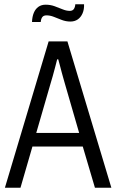

<svg xmlns="http://www.w3.org/2000/svg" viewBox="-20 -880 545 900"><path d="M3 0 208 -686H296L502 0H425L368 -193H132L76 0ZM150 -257H351L285 -485Q282 -495 278 -509.5Q274 -524 269.5 -540Q265 -556 261 -572.5Q257 -589 253 -602H248Q244 -586 238.5 -565Q233 -544 227 -522.5Q221 -501 216 -485ZM130 -777Q131 -802 138.5 -820Q146 -838 160 -848Q174 -858 194 -858Q216 -858 235.5 -851Q255 -844 273 -836.5Q291 -829 307 -829Q320 -829 326 -837.5Q332 -846 333 -860H374Q375 -836 367 -817.5Q359 -799 344.5 -789Q330 -779 310 -779Q289 -779 269.5 -786.5Q250 -794 232.5 -801Q215 -808 198 -808Q184 -808 178 -799.5Q172 -791 171 -777Z"/></svg>

Font: Archivo Condensed Light
Style: Regular
Weight: 300
Width: 3
Designer: Hector Gatti
Foundry: Omnibus-Type
Version: Version 2.001